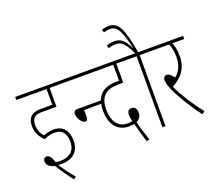

<svg xmlns="http://www.w3.org/2000/svg" viewBox="-162 -1131 1733 1515"><g transform="rotate(-20 705.0 -374.0)"><path d="M199 -251C252 -251 289 -217 289 -142C289 -65 240 -26 164 -26C151 -26 138 -27 124 -30C109 -77 94 -96 71 -96C53 -96 43 -82 43 -63C43 -35 68 -11 109 -4C137 45 174 97 214 148L235 132C198 89 161 39 137 -1C148 0 158 0 166 0C253 0 316 -46 316 -142C316 -222 275 -277 199 -277C166 -277 139 -271 111 -260C92 -277 72 -312 72 -357C72 -423 105 -438 155 -438H280V-596H365V-622H0V-596H254V-464H152C82 -464 45 -429 45 -360C45 -301 75 -257 106 -229C139 -245 168 -251 199 -251Z M358 -596H598V-622H358ZM455 -250C468 -250 476 -259 476 -279V-339H629V-365H430C406 -365 397 -353 397 -334C397 -296 428 -250 455 -250Z M857 62 881 54C862 0 844 -53 832 -108C859 -120 874 -146 874 -173C874 -203 859 -226 833 -226C807 -226 795 -210 795 -184C795 -165 799 -145 803 -127C792 -124 779 -122 763 -122C689 -122 641 -176 641 -282C641 -391 694 -436 795 -436H840V-596H940V-622H560V-596H814V-462H792C678 -462 614 -406 614 -282C614 -163 673 -96 764 -96C783 -96 799 -98 810 -101C823 -45 838 6 857 62Z M1036 -596H1125V-622H1033C995 -833 965 -896 884 -896C862 -896 845 -893 825 -886L833 -861C848 -866 865 -870 885 -870C951 -870 971 -809 1007 -672L1004 -671C966 -740 939 -768 884 -768C860 -768 833 -762 818 -755L826 -730C844 -737 863 -742 887 -742C927 -742 962 -723 1008 -622H934V-596H1010V0H1036Z M1365 -6C1303 -84 1237 -184 1197 -272C1268 -311 1331 -369 1331 -482C1331 -526 1323 -566 1311 -596H1410V-622H1113V-596H1283C1295 -570 1304 -534 1304 -484C1304 -412 1276 -363 1238 -334C1219 -361 1202 -377 1182 -377C1164 -377 1153 -364 1153 -345C1153 -323 1157 -302 1179 -252C1204 -196 1263 -94 1342 12Z"/></g></svg>

Font: Noto Sans Devanagari ExtraCondensed Thin
Style: Regular
Weight: 100
Width: 2
Designer: Jelle Bosma - Monotype Design Team
Foundry: Monotype Imaging Inc.
Version: Version 2.004